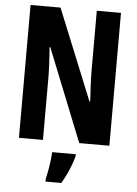

<svg xmlns="http://www.w3.org/2000/svg" viewBox="-61 -760 731 1028"><g transform="rotate(5 304.0 -246.5)"><path d="M547 0H385L186 -498H182Q184 -472 185.5 -448.5Q187 -425 188 -404Q189 -383 189.5 -364.5Q190 -346 190 -331V0H61V-714H222L420 -227H424Q423 -252 421.5 -275Q420 -298 419 -318Q418 -338 417.5 -356Q417 -374 417 -389V-714H547ZM372 72Q365 97 355 123.5Q345 150 333 174.5Q321 199 308 221H223V208Q227 191 232 164Q237 137 240.5 109Q244 81 245 61H372Z"/></g></svg>

Font: Noto Sans Display ExtraCondensed
Style: Bold
Weight: 700
Width: 2
Designer: Monotype Design Team
Foundry: Monotype Imaging Inc.
Version: Version 2.003